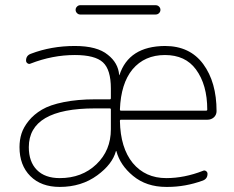

<svg xmlns="http://www.w3.org/2000/svg" viewBox="-20 -736 907 745"><path d="M91.8 -165Q91.8 -108.4 123 -76.7Q154.3 -44.9 211.9 -44.9Q297.9 -44.9 354 -98.6Q410.2 -152.3 410.2 -234.4V-284.2V-310.5Q410.2 -315.4 406.2 -315.4H348.6Q91.8 -315.4 91.8 -165ZM449.2 -271.5Q445.3 -271.5 445.3 -266.6Q447.3 -162.1 495.1 -103.5Q543.9 -44.9 625 -44.9Q695.3 -44.9 767.6 -73.2Q773.4 -76.2 779.3 -72.3Q785.2 -68.4 785.2 -61.5Q785.2 -42 766.6 -35.2Q699.2 -10.7 629.9 -10.7Q627 -10.7 625 -10.7Q547.9 -10.7 496.1 -53.7Q446.3 -94.7 431.6 -149.4Q431.6 -150.4 430.7 -149.9Q429.7 -149.4 429.7 -149.4Q416 -98.6 357.4 -55.7Q295.9 -10.7 211.9 -10.7Q139.6 -10.7 97.7 -52.7Q55.7 -94.7 55.7 -165Q55.7 -193.4 63.5 -217.8Q71.3 -242.2 91.3 -267.1Q111.3 -292 142.6 -310.5Q173.8 -329.1 227.5 -339.8Q281.2 -350.6 348.6 -350.6H406.2Q410.2 -350.6 410.2 -355.5V-392.6Q410.2 -465.8 379.4 -494.1Q348.6 -522.5 270.5 -522.5Q183.6 -522.5 98.6 -489.3Q92.8 -486.3 86.9 -490.2Q81.1 -494.1 81.1 -501Q81.1 -520.5 99.6 -527.3Q178.7 -557.6 270.5 -557.6Q357.4 -557.6 398.4 -523.4Q438.5 -492.2 442.4 -445.3Q442.4 -444.3 442.9 -444.3Q443.4 -444.3 443.4 -444.3Q479.5 -556.6 620.1 -557.6Q716.8 -557.6 768.6 -487.3Q820.3 -417 820.3 -304.7Q820.3 -291 810.5 -281.2Q799.8 -271.5 785.2 -271.5ZM445.3 -311.5Q445.3 -306.6 449.2 -306.6H779.3Q784.2 -306.6 784.2 -310.5Q784.2 -407.2 740.2 -466.8Q699.2 -522.5 620.1 -522.5Q541 -522.5 494.1 -466.8Q449.2 -412.1 445.3 -311.5ZM291 -679.7Q284.2 -679.7 278.8 -685.1Q273.4 -690.4 273.4 -697.8Q273.4 -705.1 278.8 -710.4Q284.2 -715.8 291 -715.8H584Q591.8 -715.8 597.2 -710.4Q602.5 -705.1 602.5 -697.8Q602.5 -690.4 597.2 -685.1Q591.8 -679.7 584 -679.7Z"/></svg>

Font: Gen Jyuu Gothic ExtraLight
Style: Regular
Weight: 100
Designer: [Source Han Sans]
Ryoko NISHIZUKA  (kana & ideographs); Paul D. Hunt (Latin, Greek & Cyrillic); Wenlong ZHANG  (bopomofo
Version: Version 1.002.20150607